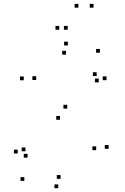

<svg xmlns="http://www.w3.org/2000/svg" viewBox="-20 -972 660 1014"><path d="M553.5 -186V-206H533.5V-186ZM335 -398.5V-418.5H315V-398.5ZM171 -549.5V-569.5H151V-549.5ZM328.5 -683.5V-703.5H308.5V-683.5ZM490.5 -570.5V-590.5H470.5V-570.5ZM501.5 -537V-557H481.5V-537ZM542.5 -548.5V-568.5H522.5V-548.5ZM507.5 -693.5V-713.5H487.5V-693.5ZM338.5 -732V-752H318.5V-732ZM105.5 -548V-568H85.5V-548ZM297 -339.5V-359.5H277V-339.5ZM488 -179V-199H468V-179ZM300 -27.5V-47.5H280V-27.5ZM125.5 -139.5V-159.5H105.5V-139.5ZM114.5 -173V-193H94.5V-173ZM73.5 -161.5V-181.5H53.5V-161.5ZM108.5 -16.5V-36.5H88.5V-16.5ZM287.5 22V2H267.5V22ZM293 -815V-835H273V-815ZM394 -931.5V-951.5H374V-931.5ZM474 -931.5V-951.5H454V-931.5ZM337.5 -815V-835H317.5V-815Z"/></svg>

Font: Monaspace Xenon Dots Var
Style: Regular
Weight: 400
Designer: Riley Cran and the Lettermatic Team
Version: Version 1.100 (Monaspace Xenon Dots)